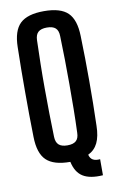

<svg xmlns="http://www.w3.org/2000/svg" viewBox="-100 -861 627 1025"><g transform="rotate(-10 214.0 -349.0)"><path d="M372.5 109Q302.5 114 264.2 90.2Q226 66.5 213.5 8.5Q124 8.5 84.2 -29.8Q44.5 -68 43 -157Q41.5 -217 41 -278Q40.5 -339 40.5 -400.2Q40.5 -461.5 41 -522.2Q41.5 -583 43 -643.5Q44.5 -732 84.2 -770.2Q124 -808.5 214 -808.5Q304 -808.5 343.2 -770.2Q382.5 -732 384.5 -643.5Q386.5 -582.5 387.2 -521.5Q388 -460.5 388 -399.5Q388 -338.5 387.2 -277.8Q386.5 -217 384.5 -157Q383.5 -100 366.5 -64.8Q349.5 -29.5 314 -12.5Q319 8 333.5 16.2Q348 24.5 372.5 22ZM214 -81Q246 -81 261 -94.8Q276 -108.5 276.5 -138Q279 -200 279.8 -266.8Q280.5 -333.5 280.5 -401.5Q280.5 -469.5 279.5 -535.5Q278.5 -601.5 276.5 -662.5Q276 -692 261 -705.8Q246 -719.5 214 -719.5Q182.5 -719.5 167.2 -705.8Q152 -692 151 -662.5Q149 -601.5 147.8 -535.5Q146.5 -469.5 146.8 -401.5Q147 -333.5 148 -266.8Q149 -200 151 -138Q152 -108.5 167.2 -94.8Q182.5 -81 214 -81Z"/></g></svg>

Font: Big Shoulders Display Thin
Style: Bold
Weight: 700
Version: Version 2.002